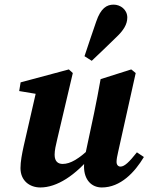

<svg xmlns="http://www.w3.org/2000/svg" viewBox="-20 -803 648 838"><path d="M156.2 15.2C228.2 15.2 308.9 -36.5 384.9 -129.6L379.1 -161.9C324.5 -109 287.1 -87.5 253.5 -87.5C233.8 -87.5 218.4 -97.9 218.4 -127.6C218.4 -147.4 223.7 -169.6 229.8 -195.4L297.8 -484.2L280.5 -500L70 -443.5L63.8 -405.6L160 -389.5L141.4 -418.7L83.2 -164.6C75.9 -131.1 69.4 -97.7 69.4 -69.4C69.4 -14.4 109.1 15.2 156.2 15.2ZM424.3 15.2C506.8 15.2 568.5 -51.9 608 -117.7L577.5 -138.1C544.1 -95.9 523.5 -75.9 505.9 -75.9C496.1 -75.9 488.7 -83.2 488.7 -96.5C488.7 -107 491.2 -120.8 495.5 -139.3L572.3 -484.2L552.8 -500L419.1 -457.6C410.2 -407.3 400.8 -358.2 390.7 -309.4L356.7 -149.7C350.6 -121.7 346.7 -101.8 346.7 -76.2C346.7 -17.7 379.9 15.2 424.3 15.2ZM348.8 -557.7 380.4 -537.6C416.1 -571.9 452.2 -605.2 487.2 -640.2C518.3 -669.3 535.6 -696.3 535.6 -726.4C535.6 -761 505.6 -782.8 475.9 -782.8C446 -782.8 419.9 -767.5 400 -709.1C382.2 -658.8 365.8 -607.9 348.8 -557.7Z"/></svg>

Font: Source Serif Variable
Style: Italic
Weight: 389
Italic angle: -12°
Designer: Frank Grießhammer
Foundry: Adobe Systems Incorporated
Version: Version 3.001;hotconv 1.0.111;makeotfexe 2.5.65597